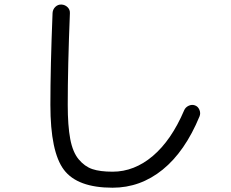

<svg xmlns="http://www.w3.org/2000/svg" viewBox="-20 -793 1040 865"><path d="M487.3 52.7Q329.1 52.7 268.1 -27.8Q207 -108.4 207 -320.3Q207 -491.2 216.8 -734.4Q217.8 -751 229.5 -762.2Q241.2 -773.4 257.3 -772.5Q273.4 -771.5 284.7 -760.3Q295.9 -749 294.9 -733.4Q285.2 -493.2 285.2 -320.3Q285.2 -226.6 296.4 -167Q307.6 -107.4 334.5 -75.2Q361.3 -43 396 -31.2Q430.7 -19.5 487.3 -19.5Q585 -19.5 668.5 -90.3Q752 -161.1 809.6 -295.9Q815.4 -309.6 829.6 -316.4Q843.8 -323.2 857.9 -318.4Q872.1 -313.5 878.4 -298.3Q884.8 -283.2 878.9 -268.6Q813.5 -110.4 712.9 -28.8Q612.3 52.7 487.3 52.7Z"/></svg>

Font: Rounded Mgen+ 1mn regular
Style: Regular
Weight: 400
Designer: [Source Han Sans]
Ryoko NISHIZUKA  (kana & ideographs); Paul D. Hunt (Latin, Greek & Cyrillic); Wenlong ZHANG  (bopomofo
Version: Version 1.059.20150602